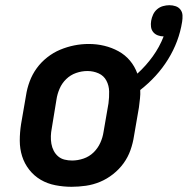

<svg xmlns="http://www.w3.org/2000/svg" viewBox="-20 -710 722 738"><path d="M255 8Q224 8 193 2Q162 -4 136.5 -19Q111 -34 92.5 -57.5Q74 -81 65 -109.5Q56 -138 56 -169.5Q56 -201 61 -233L80 -343Q84 -370 94 -397Q104 -424 121 -447.5Q138 -471 161.5 -489.5Q185 -508 211.5 -519Q238 -530 265.5 -535.5Q293 -541 321 -541Q352 -541 381 -534Q410 -527 435.5 -513Q461 -499 479.5 -477Q498 -455 508 -427Q541 -457 567 -493Q593 -529 609 -570Q609 -570 609 -570Q609 -570 609 -570Q609 -570 609 -570Q609 -570 609 -570Q609 -570 609 -570Q609 -570 609 -570Q598 -570 587 -574Q576 -578 569 -586.5Q562 -595 560.5 -606.5Q559 -618 561 -630Q563 -642 568.5 -654Q574 -666 584 -674.5Q594 -683 606.5 -686.5Q619 -690 631 -690Q644 -690 655.5 -686Q667 -682 674 -672.5Q681 -663 681.5 -650.5Q682 -638 680 -626Q674 -588 660.5 -552Q647 -516 626 -482Q605 -448 578 -418.5Q551 -389 519 -364Q520 -348 518 -331Q516 -314 514 -297L495 -187Q491 -160 481.5 -133Q472 -106 455 -82.5Q438 -59 414.5 -40.5Q391 -22 364.5 -11Q338 0 310 4Q282 8 255 8ZM257 -93Q279 -93 301 -100.5Q323 -108 339.5 -124Q356 -140 365.5 -161Q375 -182 378 -203L397 -313Q400 -336 399.5 -358.5Q399 -381 389 -400Q379 -419 359 -428Q339 -437 316 -437Q294 -437 272.5 -429.5Q251 -422 234.5 -406Q218 -390 209 -369Q200 -348 197 -327L179 -217Q176 -202 175.5 -187Q175 -172 177.5 -157.5Q180 -143 186.5 -130.5Q193 -118 203.5 -109Q214 -100 228 -96.5Q242 -93 257 -93Z"/></svg>

Font: Iosevka Slab Extended
Style: Bold Italic
Weight: 700
Width: 7
Italic angle: -9°
Monospace: yes
Designer: Belleve Invis
Foundry: Belleve Invis
Version: Version 11.1.0; ttfautohint (v1.8.3)